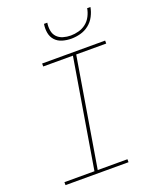

<svg xmlns="http://www.w3.org/2000/svg" viewBox="-171 -1054 942 1154"><g transform="rotate(-20 300.0 -477.5)"><path d="M44 0V-19H236L352 -716H162V-735H565V-716H373L257 -19H447V0ZM379 -815Q350 -815 322.5 -823Q295 -831 277 -850.5Q259 -870 254 -898Q249 -926 254 -955H275Q271 -930 275 -905.5Q279 -881 294.5 -864.5Q310 -848 333.5 -841Q357 -834 382 -834Q407 -834 433 -841Q459 -848 480 -864.5Q501 -881 513.5 -905.5Q526 -930 530 -955H551Q546 -926 531.5 -898Q517 -870 492.5 -850.5Q468 -831 438 -823Q408 -815 379 -815Z"/></g></svg>

Font: Iosevka SS04 Thin Extended
Style: Italic
Weight: 100
Width: 7
Italic angle: -9°
Monospace: yes
Designer: Belleve Invis
Foundry: Belleve Invis
Version: Version 19.0.0; ttfautohint (v1.8.4)